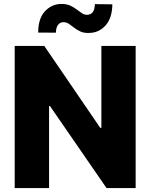

<svg xmlns="http://www.w3.org/2000/svg" viewBox="-20 -962 769 982"><path d="M498.5 -727.1H673.8V0H524.9L235.4 -419.9H231V0H55.2V-727.1H206.5L492.7 -308.1H498.5ZM266.1 -794.9 175.3 -795.4Q175.3 -867.2 210 -904.3Q244.6 -941.4 293.5 -941.9Q319.8 -941.9 338.9 -933.6Q357.4 -924.8 371.6 -914.1Q389.6 -900.9 398.9 -894.5Q410.6 -886.2 425.3 -886.2Q445.3 -886.7 455.6 -901.4Q464.4 -915 465.3 -940.9L554.7 -939.9Q553.7 -869.1 519.5 -831.5Q485.8 -794.4 436.5 -793.5Q408.7 -792.5 390.6 -801.3Q370.1 -811 358.4 -820.8Q347.2 -829.6 332 -840.3Q319.3 -848.6 304.7 -848.6Q287.6 -848.6 276.9 -835Q266.1 -820.8 266.1 -794.9Z"/></svg>

Font: My Font
Style: Regular
Weight: 500
Designer: Rasmus Andersson
Foundry: rsms
Version: Version 0.001